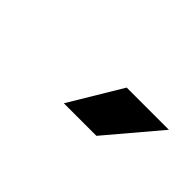

<svg xmlns="http://www.w3.org/2000/svg" viewBox="-2 -949 605 605"><g transform="rotate(45 300.0 -646.5)"><path d="M350 -734H538L390 -559H245Z"/></g></svg>

Font: Elaine Sans ExtraBold
Style: Italic
Weight: 800
Italic angle: -13°
Designer: Wei Huang
Foundry: Wei Huang
Version: Version 2.001;December 24, 2019;FontCreator 12.0.0.2547 64-b